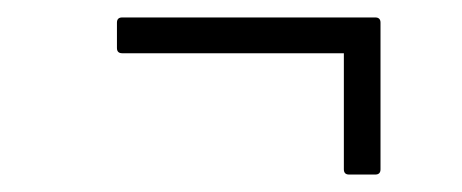

<svg xmlns="http://www.w3.org/2000/svg" viewBox="-20 -341 529 220"><path d="M380 -141Q374 -141 374 -147V-280H120Q114 -280 114 -286V-315Q114 -321 120 -321H410Q416 -321 416 -315V-147Q416 -141 410 -141Z"/></svg>

Font: Sofia Sans Condensed Light
Style: Italic
Weight: 300
Italic angle: -9°
Version: Version 4.100